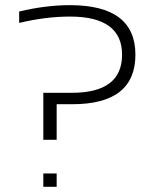

<svg xmlns="http://www.w3.org/2000/svg" viewBox="-20 -718 594 738"><path d="M197.8 -51.3V0H146.5V-51.3ZM53.7 -673.8Q156.2 -698.2 249 -698.2Q500.5 -698.2 500.5 -507.8Q500.5 -317.4 257.8 -317.4H197.8V-180.7H146.5V-361.3H256.3Q449.2 -361.3 449.2 -507.8Q449.2 -654.3 249 -654.3Q156.2 -654.3 53.7 -629.9Z"/></svg>

Font: Voltera Light
Style: Light
Weight: 300
Designer: Bernd Montag
Version: Version 1.301